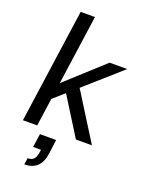

<svg xmlns="http://www.w3.org/2000/svg" viewBox="-174 -807 879 1137"><g transform="rotate(20 265.0 -238.5)"><path d="M29 0 131 -720H221L159 -281L395 -496H506L279 -295L464 0H363L214 -238L144 -176L119 0ZM126 243 132 202Q157 202 169.5 189Q182 176 186 151L190 128H140L152 43H254L242 135Q234 190 204.5 216.5Q175 243 126 243Z"/></g></svg>

Font: Host Grotesk
Style: Italic
Weight: 400
Italic angle: -8°
Designer: Doğukan Karapınar based on Poppins by Indian Type Foundry, Jonny Pinhorn
Foundry: Element Type
Version: Version 1.001; ttfautohint (v1.8.4.7-5d5b)